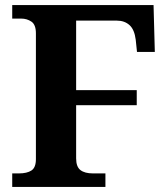

<svg xmlns="http://www.w3.org/2000/svg" viewBox="-20 -734 661 754"><path d="M28 0V-53H54Q86 -53 103.5 -64.5Q121 -76 121 -109V-603Q121 -637 103.5 -649Q86 -661 63 -661H28V-714H583L588 -530H518L513 -578Q508 -618 488.5 -635.5Q469 -653 439 -653H279V-380H517V-321H279V-112Q279 -79 296 -66Q313 -53 345 -53H394V0Z"/></svg>

Font: Noto Serif Ethiopic
Style: Bold
Weight: 700
Designer: Monotype Design Team
Foundry: Monotype Imaging Inc.
Version: Version 2.102; ttfautohint (v1.8.4.7-5d5b)